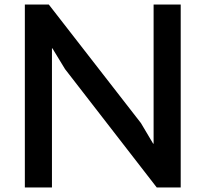

<svg xmlns="http://www.w3.org/2000/svg" viewBox="-20 -830 910 850"><path d="M780 0H674L268 -524L212 -616H210V0H90V-810H196L604 -285L658 -194H660V-810H780Z"/></svg>

Font: TypoPRO Sinkin Sans
Style: 500 Medium
Weight: 500
Designer: Keith Bates
Foundry: K-Type
Version: Sinkin Sans (version 1.0)  by Keith Bates   •   © 2014   www